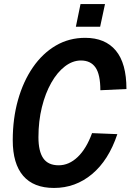

<svg xmlns="http://www.w3.org/2000/svg" viewBox="-20 -913 645 949"><path d="M247 16Q146 16 94.5 -44Q43 -104 43 -220Q43 -327 69 -419Q95 -511 142.5 -580Q190 -649 255.5 -687.5Q321 -726 401 -726Q500 -726 552.5 -663Q605 -600 605 -473L476 -467Q476 -545 452 -579.5Q428 -614 380 -614Q339 -614 301 -585Q263 -556 233.5 -504Q204 -452 187 -383Q170 -314 170 -235Q170 -165 194 -130.5Q218 -96 270 -96Q321 -96 364 -137Q407 -178 435 -255L560 -250Q517 -121 435 -52.5Q353 16 247 16ZM355 -781 378 -893H499L475 -781Z"/></svg>

Font: Geist Mono SemiBold
Style: Italic
Weight: 600
Italic angle: -12°
Monospace: yes
Designer: Basement.studio, Andrés Briganti, Mateo Zaragoza
Foundry: Basement.studio, Vercel, Andrés Briganti, Guido Ferreyra, Mateo Zaragoza
Version: Version 1.500; ttfautohint (v1.8.4.7-5d5b)